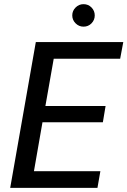

<svg xmlns="http://www.w3.org/2000/svg" viewBox="-20 -902 612 922"><path d="M29 0 152 -700H572L557 -620H238L198 -393H487L474 -315H184L143 -80H462L448 0ZM381 -774Q359 -774 343 -790Q327 -806 327 -828Q327 -850 343 -866Q359 -882 381 -882Q404 -882 419.5 -866Q435 -850 435 -828Q435 -806 419.5 -790Q404 -774 381 -774Z"/></svg>

Font: DM Sans 17pt Medium
Style: Italic
Weight: 500
Italic angle: -10°
Version: Version 4.004;gftools[0.9.30]